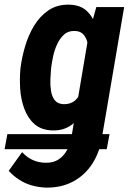

<svg xmlns="http://www.w3.org/2000/svg" viewBox="-60 -559 568 838"><path d="M418 26.4 405.8 92.3H-40L-27.8 26.4ZM360.4 -528.3H481.9L385.7 36.1Q376.5 102.5 344.2 153.6Q312 204.6 259.8 232.9Q207.5 261.2 138.7 259.8Q107.4 258.3 78.6 250.2Q49.8 242.2 24.4 225.8Q-1 209.5 -22 186.5L36.6 105Q57.1 127.9 83.5 139.6Q109.9 151.4 140.6 151.4Q173.8 151.9 197 136Q220.2 120.1 233.6 94Q247.1 67.9 252 38.1L328.1 -413.1ZM28.8 -253.9 29.8 -264.6Q35.2 -307.1 49.3 -356Q63.5 -404.8 88.6 -446.5Q113.8 -488.3 151.9 -514.2Q189.9 -540 243.2 -538.6Q292.5 -537.1 320.3 -509.8Q348.1 -482.4 360.1 -440.7Q372.1 -398.9 374 -353.8Q376 -308.6 373.5 -271L372.1 -253.9Q365.7 -215.3 351.1 -169.2Q336.4 -123 312.5 -81.8Q288.6 -40.5 253.2 -14.4Q217.8 11.7 169.4 10.3Q119.6 8.8 90.1 -17.8Q60.5 -44.4 45.7 -85.4Q30.8 -126.5 28.1 -171.4Q25.4 -216.3 28.8 -253.9ZM163.6 -265.1 162.6 -254.9Q161.1 -238.3 159.9 -213.6Q158.7 -189 162.4 -164.1Q166 -139.2 178.2 -122.6Q190.4 -106 215.3 -104.5Q250 -103 270.8 -123.5Q291.5 -144 302.2 -174.1Q313 -204.1 316.9 -231.4L324.2 -290.5Q325.2 -307.6 325.7 -330.1Q326.2 -352.5 321.5 -373.3Q316.9 -394 304.2 -408.4Q291.5 -422.9 268.1 -423.8Q238.8 -425.3 220.2 -408.7Q201.7 -392.1 189.7 -366.5Q177.7 -340.8 171.9 -313.2Q166 -285.6 163.6 -265.1Z"/></svg>

Font: Roboto Condensed
Style: Bold Italic
Weight: 700
Italic angle: -12°
Designer: Christian Robertson
Foundry: Google
Version: Version 3.0